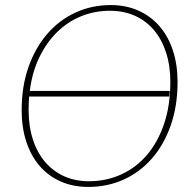

<svg xmlns="http://www.w3.org/2000/svg" viewBox="-20 -731 773 758"><path d="M681 -407.5Q681 -313 654.2 -236.5Q627.5 -160 580.2 -105.8Q533 -51.5 468.5 -22.2Q404 7 328.5 7Q268.5 7 219.8 -14.5Q171 -36 136.8 -75.5Q102.5 -115 84 -171Q65.5 -227 65.5 -295.5Q65.5 -390 92.5 -466.5Q119.5 -543 166.8 -597.5Q214 -652 278.2 -681.5Q342.5 -711 417 -711Q477.5 -711 526.2 -689.2Q575 -667.5 609.5 -627.8Q644 -588 662.5 -532Q681 -476 681 -407.5ZM652.5 -407Q652.5 -472 635.5 -524Q618.5 -576 587.5 -612.5Q556.5 -649 512.5 -668.8Q468.5 -688.5 414 -688.5Q353.5 -688.5 300.2 -666.8Q247 -645 205.2 -604Q163.5 -563 135.2 -504.5Q107 -446 97.5 -372H650.5L648 -350H95Q94 -337 93.5 -323.8Q93 -310.5 93 -297Q93 -232 110 -180Q127 -128 158.2 -91.5Q189.5 -55 233.2 -35.2Q277 -15.5 331 -15.5Q400 -15.5 459 -42.5Q518 -69.5 561 -120.2Q604 -171 628.2 -243.5Q652.5 -316 652.5 -407Z"/></svg>

Font: Lato Thin
Style: Italic
Weight: 200
Italic angle: -7°
Designer: Lukasz Dziedzic
Foundry: tyPoland Lukasz Dziedzic
Version: Version 2.007; 2014-02-27